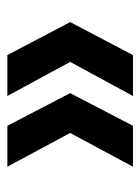

<svg xmlns="http://www.w3.org/2000/svg" viewBox="52 -562 390 535"><g transform="rotate(90 247.5 -295.0)"><path d="M331 -120 240 -295 331 -470H445L351 -295L445 -120ZM134 -120 42 -295 134 -470H248L153 -295L248 -120Z"/></g></svg>

Font: DM Sans 36pt SemiBold
Style: Regular
Weight: 600
Designer: Colophon Foundry, Jonny Pinhorn
Foundry: Colophon Foundry
Version: Version 4.004;gftools[0.9.30]